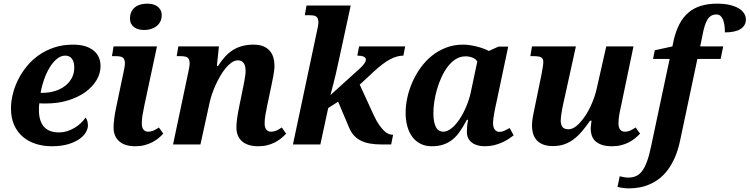

<svg xmlns="http://www.w3.org/2000/svg" viewBox="-20 -790 4099 1050"><path d="M301.8 -65.9Q326.2 -65.9 348.1 -73Q370.1 -80.1 388.9 -91.6Q407.7 -103 422.6 -117.4Q437.5 -131.8 448.2 -147Q454.1 -139.6 457.5 -128.2Q460.9 -116.7 460.9 -104Q460.9 -85.9 449.2 -65.9Q437.5 -45.9 413.3 -29.1Q389.2 -12.2 351.8 -1.2Q314.5 9.8 263.2 9.8Q217.3 9.8 176.8 -2.9Q136.2 -15.6 105.7 -41.3Q75.2 -66.9 57.6 -105.7Q40 -144.5 40 -196.8Q40 -233.9 49.8 -274.4Q59.6 -314.9 78.9 -353.8Q98.1 -392.6 126.7 -427.5Q155.3 -462.4 192.9 -488.8Q230.5 -515.1 277.1 -530.5Q323.7 -545.9 378.9 -545.9Q450.7 -545.9 490.2 -514.9Q529.8 -483.9 529.8 -428.2Q529.8 -387.7 507.3 -350.6Q484.9 -313.5 445.3 -285.4Q405.8 -257.3 351.1 -240.7Q296.4 -224.1 231.9 -224.1Q223.6 -224.1 213.9 -224.1Q204.1 -224.1 194.8 -225.1Q193.4 -215.3 193.1 -205.3Q192.9 -195.3 192.9 -187Q192.9 -128.9 220 -97.4Q247.1 -65.9 301.8 -65.9ZM336.9 -485.8Q312.5 -485.8 290.5 -467.5Q268.6 -449.2 251 -419.9Q233.4 -390.6 220.7 -354.2Q208 -317.9 202.1 -282.2H210.9Q248 -282.2 280 -292Q312 -301.8 335.7 -320.1Q359.4 -338.4 372.8 -363.8Q386.2 -389.2 386.2 -420.9Q386.2 -451.7 373.3 -468.8Q360.4 -485.8 336.9 -485.8Z M838.4 -536.1 769 -210.9Q763.2 -183.6 759.3 -159.9Q755.4 -136.2 755.4 -115.2Q755.4 -93.3 764.4 -81.5Q773.4 -69.8 790 -69.8Q805.7 -69.8 818.8 -75.7Q832 -81.5 849.1 -92.8L873 -59.1Q861.3 -46.4 846.2 -33.9Q831.1 -21.5 812 -11.7Q793 -2 770.3 3.9Q747.6 9.8 720.2 9.8Q662.6 9.8 631.8 -17.3Q601.1 -44.4 601.1 -92.8Q601.1 -114.3 605 -144Q608.9 -173.8 617.2 -211.9L656.2 -397.9Q657.7 -404.3 658.9 -411.1Q660.2 -418 661.1 -424.1Q662.1 -430.2 662.6 -434.6Q663.1 -439 663.1 -440.9Q663.1 -454.6 660.2 -462.9Q657.2 -471.2 650.9 -475.6Q644.5 -480 634.5 -481.4Q624.5 -482.9 610.4 -482.9H592.3L601.1 -536.1ZM769 -626Q752.4 -626 738.3 -629.6Q724.1 -633.3 713.6 -641.1Q703.1 -648.9 697 -660.6Q690.9 -672.4 690.9 -688Q690.9 -710 698.5 -725.3Q706.1 -740.7 718.8 -750.7Q731.4 -760.7 748.5 -765.4Q765.6 -770 784.2 -770Q800.3 -770 814.7 -766.6Q829.1 -763.2 840.1 -755.4Q851.1 -747.6 857.7 -735.6Q864.3 -723.6 864.3 -707Q864.3 -686.5 856.2 -671.1Q848.1 -655.8 834.7 -645.8Q821.3 -635.7 804.2 -630.9Q787.1 -626 769 -626Z M1272.9 -92.8Q1272.9 -135.7 1289.1 -211.9L1305.2 -291Q1307.1 -300.8 1310.1 -314.9Q1313 -329.1 1315.9 -344.5Q1318.8 -359.9 1321 -375.2Q1323.2 -390.6 1323.2 -402.8Q1323.2 -412.1 1321.5 -422.4Q1319.8 -432.6 1315.2 -440.9Q1310.5 -449.2 1302.5 -454.6Q1294.4 -460 1281.2 -460Q1264.2 -460 1247.3 -448.5Q1230.5 -437 1214.8 -418.2Q1199.2 -399.4 1185.1 -375.2Q1170.9 -351.1 1159.4 -325.7Q1147.9 -300.3 1139.6 -275.9Q1131.3 -251.5 1127 -231.9L1076.2 0H926.3L1010.3 -397.9Q1011.7 -404.3 1012.9 -411.1Q1014.2 -418 1015.1 -424.1Q1016.1 -430.2 1016.6 -434.6Q1017.1 -439 1017.1 -440.9Q1017.1 -454.6 1014.2 -462.9Q1011.2 -471.2 1004.9 -475.6Q998.5 -480 988.5 -481.4Q978.5 -482.9 964.4 -482.9H946.3L955.1 -536.1H1177.2L1166 -429.2H1172.4Q1191.4 -459 1211.7 -481Q1231.9 -502.9 1255.4 -517.3Q1278.8 -531.7 1306.4 -538.8Q1334 -545.9 1367.2 -545.9Q1398.9 -545.9 1420.7 -536.6Q1442.4 -527.3 1455.8 -511.5Q1469.2 -495.6 1475.1 -474.9Q1481 -454.1 1481 -431.2Q1481 -418.5 1479.2 -404.1Q1477.5 -389.6 1474.9 -375Q1472.2 -360.4 1469 -345.7Q1465.8 -331.1 1463.4 -317.9L1440.9 -210.9Q1435.1 -183.6 1431.2 -159.9Q1427.2 -136.2 1427.2 -115.2Q1427.2 -93.3 1436.3 -81.5Q1445.3 -69.8 1462.4 -69.8Q1478 -69.8 1491 -75.7Q1503.9 -81.5 1521 -92.8L1544.9 -59.1Q1533.2 -46.4 1518.1 -33.9Q1502.9 -21.5 1484.1 -11.7Q1465.3 -2 1442.4 3.9Q1419.4 9.8 1392.1 9.8Q1334.5 9.8 1303.7 -17.3Q1272.9 -44.4 1272.9 -92.8Z M1774.9 -199.2 1731.9 0H1582L1713.9 -622.1Q1715.3 -628.4 1716.8 -635.3Q1718.3 -642.1 1719.2 -648.2Q1720.2 -654.3 1720.7 -658.7Q1721.2 -663.1 1721.2 -665Q1721.2 -678.7 1718.3 -687Q1715.3 -695.3 1709 -699.7Q1702.6 -704.1 1692.4 -705.6Q1682.1 -707 1668 -707H1647L1656.2 -759.8H1897.9L1845.2 -516.1Q1836.4 -476.6 1829.8 -445.6Q1823.2 -414.6 1816.7 -386.7Q1810.1 -358.9 1803 -331.1Q1795.9 -303.2 1787.1 -270L1942.9 -411.1Q1955.1 -421.9 1962.4 -430.2Q1969.7 -438.5 1973.9 -444.6Q1978 -450.7 1979.5 -455.3Q1981 -460 1981 -463.9Q1981 -474.6 1968.8 -480.2Q1956.5 -485.8 1934.1 -485.8L1943.8 -536.1H2195.8L2186 -485.8Q2151.4 -485.8 2113.3 -465.6Q2075.2 -445.3 2026.9 -400.9L1947.3 -327.1L2022 -164.1Q2038.1 -128.9 2053.2 -107.4Q2068.4 -85.9 2081.5 -73.7Q2094.7 -61.5 2106 -57.4Q2117.2 -53.2 2126 -53.2H2129.9L2119.1 0H2067.9Q2031.2 0 2002.4 -5.1Q1973.6 -10.3 1951.7 -21.7Q1929.7 -33.2 1914.1 -51Q1898.4 -68.8 1888.2 -94.2L1829.1 -233.9Z M2631.3 9.8Q2586.9 9.8 2560.1 -10.5Q2533.2 -30.8 2533.2 -69.8Q2533.2 -85.4 2534.7 -100.3Q2536.1 -115.2 2540 -134.8H2533.2Q2514.6 -100.1 2496.3 -73Q2478 -45.9 2455.6 -27.6Q2433.1 -9.3 2405.5 0.2Q2377.9 9.8 2341.3 9.8Q2305.7 9.8 2278.8 -4.2Q2252 -18.1 2234.1 -42.5Q2216.3 -66.9 2207.3 -100.3Q2198.2 -133.8 2198.2 -172.9Q2198.2 -211.9 2207.3 -254.6Q2216.3 -297.4 2234.4 -338.9Q2252.4 -380.4 2279.1 -418Q2305.7 -455.6 2340.6 -483.9Q2375.5 -512.2 2418.5 -529.1Q2461.4 -545.9 2512.2 -545.9Q2531.7 -545.9 2552 -542.7Q2572.3 -539.6 2590.8 -534.7Q2609.4 -529.8 2625.7 -523.7Q2642.1 -517.6 2653.3 -511.2L2706.1 -535.2H2759.3L2693.4 -223.1Q2691.4 -214.8 2688.5 -201.2Q2685.5 -187.5 2682.9 -172.1Q2680.2 -156.7 2678.2 -142.3Q2676.3 -127.9 2676.3 -118.2Q2676.3 -93.3 2686 -81.1Q2695.8 -68.8 2711.4 -68.8Q2725.6 -68.8 2738.5 -75Q2751.5 -81.1 2767.1 -89.8L2789.1 -49.8Q2776.4 -40 2760.3 -29.5Q2744.1 -19 2724.4 -10.3Q2704.6 -1.5 2681.4 4.2Q2658.2 9.8 2631.3 9.8ZM2350.1 -171.9Q2350.1 -143.1 2354.2 -123.5Q2358.4 -104 2365.5 -92Q2372.6 -80.1 2382.6 -75Q2392.6 -69.8 2404.3 -69.8Q2426.3 -69.8 2449.7 -88.9Q2473.1 -107.9 2493.7 -138.9Q2514.2 -169.9 2530.5 -209Q2546.9 -248 2555.2 -288.1L2590.3 -454.1Q2580.6 -468.3 2563.2 -475.1Q2545.9 -481.9 2526.4 -481.9Q2497.1 -481.9 2472.9 -466.8Q2448.7 -451.7 2429.2 -426.3Q2409.7 -400.9 2394.8 -368.7Q2379.9 -336.4 2369.9 -301.8Q2359.9 -267.1 2355 -233.4Q2350.1 -199.7 2350.1 -171.9Z M3210.4 -85.9Q3210.4 -90.3 3210.9 -96.2Q3211.4 -102.1 3212.2 -108.4Q3212.9 -114.7 3213.6 -120.4Q3214.4 -126 3215.3 -129.9H3207Q3185.1 -98.6 3163.8 -73.2Q3142.6 -47.9 3118.7 -29.5Q3094.7 -11.2 3066.9 -1.2Q3039.1 8.8 3003.4 8.8Q2971.2 8.8 2949.2 -0.2Q2927.2 -9.3 2914.1 -24.4Q2900.9 -39.6 2895 -59.8Q2889.2 -80.1 2889.2 -102.1Q2889.2 -127 2895 -156.7Q2900.9 -186.5 2906.2 -211.9L2942.4 -388.2Q2946.3 -408.7 2948.7 -425.3Q2951.2 -441.9 2951.2 -450.2Q2951.2 -470.2 2939 -476.6Q2926.8 -482.9 2898.4 -482.9H2880.4L2889.2 -536.1H3129.4L3063.5 -236.8Q3060.5 -225.1 3057.6 -210.4Q3054.7 -195.8 3052.2 -181.2Q3049.8 -166.5 3048.1 -153.3Q3046.4 -140.1 3046.4 -130.9Q3046.4 -108.9 3055.7 -95.9Q3064.9 -83 3089.4 -83Q3111.3 -83 3134.5 -102.8Q3157.7 -122.6 3179 -154.1Q3200.2 -185.5 3216.8 -224.4Q3233.4 -263.2 3242.2 -300.8L3295.4 -536.1H3444.3L3376.5 -210.9Q3370.1 -183.6 3366.2 -159.9Q3362.3 -136.2 3362.3 -115.2Q3362.3 -93.3 3371.3 -81.5Q3380.4 -69.8 3397.5 -69.8Q3413.1 -69.8 3426 -75.7Q3439 -81.5 3456.1 -92.8L3480.5 -59.1Q3468.3 -46.4 3453.1 -33.9Q3438 -21.5 3419.2 -11.7Q3400.4 -2 3377.4 3.9Q3354.5 9.8 3327.1 9.8Q3293.9 9.8 3271.7 2.2Q3249.5 -5.4 3235.8 -18.3Q3222.2 -31.2 3216.3 -48.6Q3210.4 -65.9 3210.4 -85.9Z M3920.9 -467.8H3793.9L3699.2 -21Q3688 32.2 3670.2 72.3Q3652.3 112.3 3630.1 141.4Q3607.9 170.4 3582 189.5Q3556.2 208.5 3528.8 219.7Q3501.5 231 3473.1 235.6Q3444.8 240.2 3418 240.2Q3410.6 240.2 3401.9 239.5Q3393.1 238.8 3384.8 237.5Q3376.5 236.3 3369.1 234.9Q3361.8 233.4 3356.9 231.9L3369.1 173.8Q3377.4 176.3 3390.6 178.7Q3403.8 181.2 3415 181.2Q3439.5 181.2 3458.3 172.9Q3477.1 164.6 3491.9 144.8Q3506.8 125 3518.8 91.8Q3530.8 58.6 3541 8.8L3642.1 -467.8H3551.3L3561 -515.1L3657.2 -536.1L3665 -573.2Q3676.8 -622.6 3696.3 -659.4Q3715.8 -696.3 3744.6 -720.9Q3773.4 -745.6 3812.3 -757.8Q3851.1 -770 3901.9 -770Q3940.4 -770 3970 -763.2Q3999.5 -756.3 4019.3 -744.6Q4039.1 -732.9 4049.1 -717Q4059.1 -701.2 4059.1 -683.1Q4059.1 -649.9 4029.8 -631.3Q4000.5 -612.8 3944.3 -612.8Q3944.3 -631.8 3942.1 -649.7Q3939.9 -667.5 3934.6 -681.2Q3929.2 -694.8 3920.4 -702.9Q3911.6 -710.9 3897.9 -710.9Q3866.2 -710.9 3849.4 -683.6Q3832.5 -656.2 3822.3 -600.1L3809.1 -536.1H3935.1Z"/></svg>

Font: Droid Serif
Style: Bold Italic
Weight: 700
Italic angle: -12°
Designer: Monotype Design team
Foundry: Monotype Imaging Inc.
Version: Version 1.03